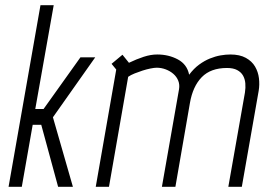

<svg xmlns="http://www.w3.org/2000/svg" viewBox="-20 -720 1066 740"><path d="M204 0 139 -239H106L64 0H13L136 -700H187L116 -300H148L290 -499H347L184 -268L261 0Z M670 -376Q673 -394 667 -409Q661 -424 648.5 -435Q636 -446 619 -452.5Q602 -459 584 -459Q575 -459 560 -456Q545 -453 529.5 -448Q514 -443 499 -437Q484 -431 474 -424L400 0H349L428 -452L410 -474L452 -509L477 -478Q506 -492 533.5 -501Q561 -510 586 -510Q630 -510 665.5 -491Q701 -472 709 -432Q727 -456 747.5 -471Q768 -486 789 -494.5Q810 -503 830 -506.5Q850 -510 868 -510Q904 -510 927.5 -497Q951 -484 963 -463.5Q975 -443 978 -418.5Q981 -394 977 -370L912 0H860L924 -363Q927 -382 925.5 -399Q924 -416 916.5 -429Q909 -442 894 -450Q879 -458 855 -458Q792 -458 757.5 -422.5Q723 -387 712 -323L656 0H604Z"/></svg>

Font: Marvel
Style: Italic
Weight: 400
Italic angle: -12°
Designer: Carolina Trebol
Foundry: Carolina Trebol
Version: Version 1.001